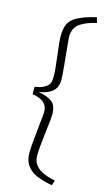

<svg xmlns="http://www.w3.org/2000/svg" viewBox="-139 -793 582 1021"><g transform="rotate(15 152.0 -282.5)"><path d="M116 108Q100 83 100 43Q100 13 105.5 -37Q111 -87 112 -102Q120 -176 120 -186Q120 -250 36 -261V-302Q87 -309 110 -336Q120 -349 120 -384Q120 -414 110 -494Q100 -570 100 -598Q100 -639 111.5 -665Q123 -691 156 -709Q197 -731 260 -745L269 -716Q212 -703 180 -681Q144 -656 144 -606Q144 -599 152 -519Q154 -502 159 -449Q164 -396 164 -373Q164 -334 139.5 -311.5Q115 -289 64 -281Q116 -272 140.5 -252Q165 -232 165 -184Q165 -161 156 -91Q144 5 144 45Q144 72 153 88Q167 114 197.5 129Q228 144 269 152L260 180Q208 170 172.5 155Q137 140 116 108Z"/></g></svg>

Font: Bellota Light
Style: Regular
Weight: 300
Designer: Kemie Guaida
Foundry: Kemie Guaida
Version: Version 4.001